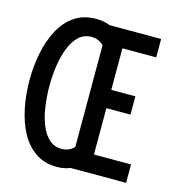

<svg xmlns="http://www.w3.org/2000/svg" viewBox="-108 -804 831 908"><g transform="rotate(15 308.0 -350.0)"><path d="M252.5 12Q189.5 12 145.5 -18.8Q101.5 -49.5 74.2 -101.5Q47 -153.5 34.2 -218.2Q21.5 -283 21.5 -351.5Q21.5 -419.5 34.2 -483.8Q47 -548 74.2 -599.8Q101.5 -651.5 145.5 -682Q189.5 -712.5 252.5 -712.5Q281.5 -712.5 306.2 -705Q331 -697.5 350 -682L331.5 -577.5Q316.5 -599.5 297 -612Q277.5 -624.5 252.5 -624.5Q216 -624.5 190.8 -600.8Q165.5 -577 149.8 -537.5Q134 -498 126.8 -449.5Q119.5 -401 119.5 -351.5Q119.5 -297.5 126.8 -248Q134 -198.5 149.8 -159.8Q165.5 -121 190.8 -98.5Q216 -76 252.5 -76Q278.5 -76 299 -90.2Q319.5 -104.5 334.5 -128.5L351.5 -19Q331 -4.5 306.5 3.8Q282 12 252.5 12ZM312.5 0V-700H572.5V-610H407V-406.5H525V-317H407V-90H588.5V0Z"/></g></svg>

Font: Overpass Mono Light Medium
Style: Regular
Weight: 500
Monospace: yes
Version: Version 4.000